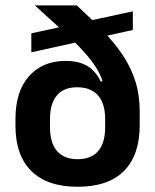

<svg xmlns="http://www.w3.org/2000/svg" viewBox="-20 -681 577 714"><path d="M269 13.5Q155.5 13.5 96.5 -45Q37.5 -103.5 37.5 -213.5V-238.5Q37.5 -341 88 -397.8Q138.5 -454.5 224 -454.5Q259.5 -454.5 284.8 -445Q310 -435.5 327 -418.2Q344 -401 354.5 -378L390.5 -382.5L371 -239Q371 -267.5 364.2 -289.5Q357.5 -311.5 344.5 -326.2Q331.5 -341 312 -348.8Q292.5 -356.5 267 -356.5Q217 -356.5 191.5 -326.2Q166 -296 166 -239V-207Q166 -149.5 192.2 -119.2Q218.5 -89 268.5 -89Q319 -89 345 -119.2Q371 -149.5 371 -207Q371 -222.5 371 -239.2Q371 -256 371 -276.5Q370.5 -296.5 369.8 -311.2Q369 -326 368.5 -345Q364.5 -381.5 345.8 -415.5Q327 -449.5 294.2 -486Q261.5 -522.5 215.2 -565Q169 -607.5 110 -660.5V-661H265.5Q320.5 -610 364 -565Q407.5 -520 437.5 -474.5Q467.5 -429 483.5 -378.5Q499.5 -328 499.5 -266.5V-215.5Q499.5 -104 441 -45.2Q382.5 13.5 269 13.5ZM96.5 -486.5V-557L474 -639V-569.5Z"/></svg>

Font: Anek Bangla SemiBold
Style: Regular
Weight: 600
Designer: Sulekha Rajkumar (Bangla), Yesha Goshar (Latin)
Foundry: Ek Type
Version: Version 1.003